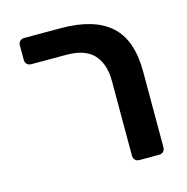

<svg xmlns="http://www.w3.org/2000/svg" viewBox="-89 -656 723 742"><g transform="rotate(-15 272.5 -285.5)"><path d="M380 0Q369 0 362.5 -6.5Q356 -13 356 -24V-322Q356 -391 321.5 -428.5Q287 -466 212 -466H72Q61 -466 54.5 -472.5Q48 -479 48 -490V-547Q48 -558 54.5 -564.5Q61 -571 72 -571H218Q350 -571 416 -512.5Q482 -454 482 -327V-24Q482 -13 475.5 -6.5Q469 0 458 0Z"/></g></svg>

Font: Fz Rubik Med
Style: Regular
Weight: 500
Designer: Hubert and Fischer
Foundry: Hubert and Fischer
Version: Vit hóa bi FontZin.com